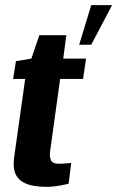

<svg xmlns="http://www.w3.org/2000/svg" viewBox="-20 -723 456 747"><path d="M159 4Q135 4 111 0Q87 -4 67.5 -15.5Q48 -27 39 -49.5Q30 -72 35 -111L78 -416H31L42 -485L102 -495L133 -586H238L226 -495H315L303 -416H214L175 -135Q172 -117 177.5 -101.5Q183 -86 209 -86Q221 -86 238.5 -87.5Q256 -89 257 -89L247 -8Q245 -8 232.5 -5Q220 -2 200 1Q180 4 159 4ZM288 -549 335 -703H416L335 -549Z"/></svg>

Font: Alumni Sans Thin ExtraBold
Style: Italic
Weight: 800
Italic angle: -8°
Version: Version 1.016